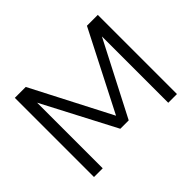

<svg xmlns="http://www.w3.org/2000/svg" viewBox="-147 -1004 1269 1269"><g transform="rotate(-45 487.0 -370.0)"><path d="M99 0V-740H201L488.5 -183.5L773 -740H874.5V0H793V-620L526 -102.5H447.5L180.5 -613.5V0Z"/></g></svg>

Font: Encode Sans Expanded Expanded
Style: Regular
Weight: 400
Width: 7
Designer: Multiple Designers
Foundry: Impallari Type
Version: Version 3.000; ttfautohint (v1.8.3) -l 8 -r 50 -G 200 -x 14 